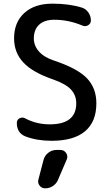

<svg xmlns="http://www.w3.org/2000/svg" viewBox="-20 -760 604 1050"><path d="M272 -325Q158 -364 107.5 -418.5Q57 -473 57 -550Q57 -638 113 -689Q169 -740 267 -740Q359 -740 429 -718Q450 -711 463.5 -691.5Q477 -672 477 -648Q477 -631 462 -622Q447 -613 431 -620Q355 -652 277 -652Q223 -652 194 -625Q165 -598 165 -550Q165 -511 192 -479.5Q219 -448 272 -430Q404 -386 455.5 -332Q507 -278 507 -195Q507 -94 445 -42Q383 10 262 10Q183 10 119 -14Q72 -33 72 -88Q72 -105 87 -113Q102 -121 117 -113Q179 -80 252 -80Q397 -80 397 -195Q397 -239 368.5 -270Q340 -301 272 -325ZM289 60H310Q330 60 341.5 76.5Q353 93 345 112L297 224Q288 245 269 257.5Q250 270 227 270Q208 270 196.5 255Q185 240 190 222L218 115Q224 91 244 75.5Q264 60 289 60Z"/></svg>

Font: Rounded Mplus 1c Medium
Style: Regular
Weight: 500
Version: Version 1.059.20150529